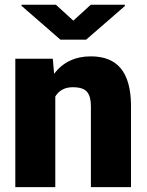

<svg xmlns="http://www.w3.org/2000/svg" viewBox="-20 -770 604 790"><path d="M197.3 -528.3 202.6 -466.3Q257.3 -538.1 353.5 -538.1Q436 -538.1 476.8 -488.8Q517.6 -439.5 519 -340.3V0H354V-333.5Q354 -373.5 337.9 -392.3Q321.8 -411.1 279.3 -411.1Q231 -411.1 207.5 -373V0H43V-528.3ZM281.7 -685.1 353.5 -750.5H493.7V-745.1L334.5 -606.9H228.5L68.4 -746.1V-750.5H210Z"/></svg>

Font: Roboto
Style: Regular
Weight: 900
Designer: Google
Version: Version 2.001171; 2014